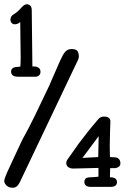

<svg xmlns="http://www.w3.org/2000/svg" viewBox="-29 -850 615 901"><path d="M68 -581 66 -743Q66 -744 66 -745Q66 -746 66 -747Q64 -745 60 -742Q51 -736 40 -736Q29 -736 23 -746Q20 -751 20 -757Q20 -775 37 -784Q52 -792 74 -817Q86 -830 98 -830Q102 -830 106 -828Q120 -823 120 -803Q120 -802 120 -802L123 -538H134Q141 -538 149 -534Q161 -528 161 -513Q161 -502 154 -496Q147 -490 138 -490H57Q23 -490 23 -514Q23 -527 34 -532Q41 -536 50 -536Q63 -536 66 -538Q67 -539 67.5 -552Q68 -565 68 -581ZM32 0ZM4 -40Q4 -40 34 -105Q64 -170 69.5 -181Q75 -192 78.5 -199.5Q82 -207 86 -213Q98 -233 136 -310Q194 -430 203 -450Q212 -470 218 -485Q223 -496 253 -565Q266 -594 276 -606Q288 -620 308 -620Q332 -620 338 -604Q341 -595 341 -584.5Q341 -574 330 -554L64 5Q52 31 31 31Q31 31 31 31Q12 31 1.5 20.5Q-9 10 -9 -0.5Q-9 -11 4 -40ZM31 -98ZM488 -18Q520 -18 520 5Q520 18 508 24Q501 27 490 27H398Q368 27 367 5Q367 4 367 3Q367 -9 377 -15Q384 -18 394 -18Q398 -18 412 -19Q426 -20 429 -20.5Q432 -21 433 -21Q433 -33 433 -51V-57Q433 -60 433 -62L313 -59Q303 -59 294 -64Q282 -71 282 -85Q282 -94 288 -102L341 -177Q390 -241 400.5 -253Q411 -265 429 -287Q441 -303 458 -303Q488 -303 489 -281Q489 -280 489 -279Q489 -272 487.5 -235Q486 -198 486 -165.5Q486 -133 487 -113Q497 -112 506.5 -112Q516 -112 524 -108Q536 -100 536 -84Q536 -73 528.5 -67.5Q521 -62 512 -61H488Q487 -37 487 -29Q487 -21 487 -18Q488 -18 488 -18ZM434 -211 358 -109Q383 -110 432 -113Z"/></svg>

Font: Scratch Savers
Style: Book
Weight: 400
Designer: Pablo Impallari, Rodrigo Fuenzalida, Brenda Gallo
Foundry: Pablo Impallari, Rodrigo Fuenzalida, Brenda Gallo
Version: Version 4.0b1